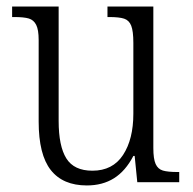

<svg xmlns="http://www.w3.org/2000/svg" viewBox="-20 -556 588 586"><path d="M98 -185V-434Q98 -465 90.5 -480Q83 -495 68 -499.5Q53 -504 23 -504H17V-536H159V-187Q159 -110 182.5 -72.5Q206 -35 262 -35Q324 -35 355.5 -83Q387 -131 387 -209V-425Q387 -461 380.5 -477.5Q374 -494 359 -499Q344 -504 313 -504H308V-536H448V-104Q448 -71 455 -55.5Q462 -40 477 -35.5Q492 -31 522 -31H527V0H399L391 -80H387Q363 -34 328 -12Q293 10 245 10Q172 10 135 -37Q98 -84 98 -185Z"/></svg>

Font: Noto Serif NarrowLight
Style: Regular
Weight: 300
Width: 4
Designer: Monotype Design Team
Foundry: Monotype Imaging Inc.
Version: Version 1.001